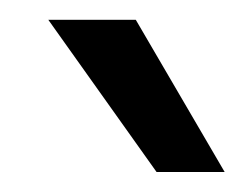

<svg xmlns="http://www.w3.org/2000/svg" viewBox="-20 -770 247 194"><path d="M28.8 -750H117.2L207 -596.2H138.2Z"/></svg>

Font: ø
Style: ø
Weight: 400
Designer: Samuel Oakes
Foundry: Samuel Oakes
Version: Version 1.000;PS 001.000;hotconv 1.0.88;makeotf.lib2.5.64775